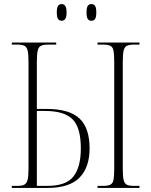

<svg xmlns="http://www.w3.org/2000/svg" viewBox="-20 -923 743 943"><path d="M429 -821Q417 -821 411 -830Q405 -839 405 -862Q405 -885 411 -894Q417 -903 429 -903Q441 -903 447 -894Q453 -885 453 -862Q453 -839 447 -830Q441 -821 429 -821ZM283 -821Q271 -821 265 -830Q259 -839 259 -862Q259 -885 265 -894Q271 -903 283 -903Q294 -903 300.5 -894Q307 -885 307 -862Q307 -839 300.5 -830Q294 -821 283 -821ZM38 0V-10H64Q88 -10 99.5 -16Q111 -22 115.5 -40Q120 -58 120 -94V-618Q120 -655 116 -673.5Q112 -692 100 -698Q88 -704 64 -704H38V-714H256V-704H218Q193 -704 181 -698Q169 -692 165 -673.5Q161 -655 161 -619V-388H209Q320 -388 370 -341.5Q420 -295 420 -194Q420 -101 370.5 -50.5Q321 0 213 0ZM459 0V-10H486Q510 -10 522 -16Q534 -22 537.5 -40Q541 -58 541 -95V-619Q541 -656 537.5 -674Q534 -692 522 -698Q510 -704 486 -704H459V-714H665V-704H640Q615 -704 603 -698Q591 -692 587 -673.5Q583 -655 583 -619V-95Q583 -58 587 -40Q591 -22 602.5 -16Q614 -10 638 -10H665V0ZM212 -10Q305 -10 341 -56.5Q377 -103 377 -194Q377 -297 336 -337.5Q295 -378 202 -378H161V-10Z"/></svg>

Font: Noto Serif Display Condensed ExtraLight
Style: Regular
Weight: 200
Width: 3
Designer: Monotype Design Team
Foundry: Monotype Imaging Inc.
Version: Version 2.009